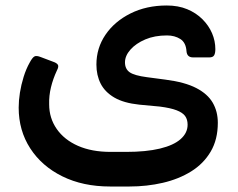

<svg xmlns="http://www.w3.org/2000/svg" viewBox="-20 -507 866 699"><path d="M381 172Q282 172 207 135Q132 98 90 33Q48 -32 48 -115Q48 -141 52.5 -169.5Q57 -198 66 -227Q75 -256 88 -279Q97 -296 104.5 -301Q112 -306 129 -299L174 -282Q186 -278 190.5 -271.5Q195 -265 187 -250Q173 -220 165.5 -189Q158 -158 159 -127Q159 -77 186.5 -37.5Q214 2 264 24Q314 46 383 46H439Q512 46 562 34Q612 22 637.5 -0.5Q663 -23 663 -53Q663 -72 654 -84.5Q645 -97 623 -105.5Q601 -114 562 -119L487 -126Q430 -132 396 -152Q362 -172 346.5 -202.5Q331 -233 331 -272Q331 -332 364 -380.5Q397 -429 455 -458Q513 -487 587 -487Q629 -487 661.5 -473.5Q694 -460 717 -437Q740 -414 752 -386Q764 -358 764 -328Q764 -313 759.5 -305.5Q755 -298 742 -298H683Q661 -298 659 -320Q657 -352 636.5 -365Q616 -378 588 -378Q543 -378 509 -363.5Q475 -349 455 -326.5Q435 -304 435 -280Q435 -256 452 -244Q469 -232 515 -226L583 -217Q653 -208 694.5 -186.5Q736 -165 754.5 -133Q773 -101 773 -60Q773 1 747 45Q721 89 676 117Q631 145 573 158.5Q515 172 451 172Z"/></svg>

Font: Rubik Medium
Style: Italic
Weight: 500
Italic angle: -12°
Designer: Hubert and Fischer
Foundry: Hubert and Fischer
Version: Version 2.300;gftools[0.9.30]